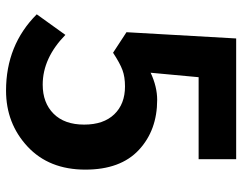

<svg xmlns="http://www.w3.org/2000/svg" viewBox="-102 -678 794 629"><g transform="rotate(90 294.5 -363.0)"><path d="M276.4 13.7Q127 13.7 26.4 -86.9L93.8 -180.7Q169.9 -106.4 256.8 -106.4Q316.4 -106.4 352.1 -142.1Q387.7 -177.7 387.7 -242.2Q387.7 -305.7 354 -340.8Q320.3 -376 262.7 -376Q231.4 -376 209 -367.7Q186.5 -359.4 152.3 -336.9L85 -380.9L105.5 -740.2H501V-617.2H232.4L217.8 -460Q263.7 -481.4 306.6 -481.4Q406.2 -481.4 470.7 -421.4Q535.2 -361.3 535.2 -246.1Q535.2 -127 459.5 -56.6Q383.8 13.7 276.4 13.7Z"/></g></svg>

Font: Bpmf Zihi Sans Bold
Style: Bold
Weight: 700
Foundry: But Ko
Version: Version 1.320